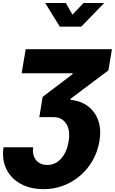

<svg xmlns="http://www.w3.org/2000/svg" viewBox="-36 -1059 774 1294"><path d="M-12.2 -66.4H187Q180.7 -13.2 207 19.8Q233.4 52.7 281.7 52.7Q338.9 52.7 377 8.5Q415 -35.6 426.3 -104.5Q439 -181.6 409.7 -225.8Q380.4 -270 323.7 -269.5H229L251.5 -406.2L453.6 -559.6V-565.4H109.9L137.2 -727.5H718.3L694.8 -585L439.9 -393.6L438 -386.7Q510.3 -378.9 558.6 -341.6Q606.9 -304.2 627 -244.4Q647 -184.6 634.3 -108.4Q622.6 -37.6 588.9 21.7Q555.2 81.1 504.6 124.5Q454.1 168 391.1 191.9Q328.1 215.8 258.3 215.8Q167.5 215.8 102.3 179.4Q37.1 143.1 6.3 79.1Q-24.4 15.1 -12.2 -66.4ZM407.7 -1038.6 452.6 -960.4 526.9 -1038.6H665.5V-1038.1L511.7 -879.4H367.2L269 -1038.1V-1038.6Z"/></svg>

Font: Inter Display Black
Style: Italic
Weight: 900
Italic angle: -9.39999°
Designer: Rasmus Andersson
Foundry: rsms
Version: Version 4.000;git-a52131595